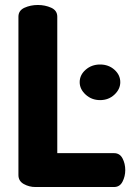

<svg xmlns="http://www.w3.org/2000/svg" viewBox="-20 -751 533 771"><path d="M122 0Q97 0 75.5 -12Q54 -24 54 -48V-684Q54 -709 78.5 -720Q103 -731 132 -731Q161 -731 185.5 -720Q210 -709 210 -684V-136H438Q461 -136 472 -115Q483 -94 483 -68Q483 -43 472 -21.5Q461 0 438 0ZM382 -349Q348 -349 324 -371Q300 -393 300 -421Q300 -450 324 -471Q348 -492 382 -492Q416 -492 439.5 -471Q463 -450 463 -421Q463 -393 439.5 -371Q416 -349 382 -349Z"/></svg>

Font: Dosis ExtraLight ExtraBold
Style: Regular
Weight: 800
Version: Version 3.001; ttfautohint (v1.8.2)